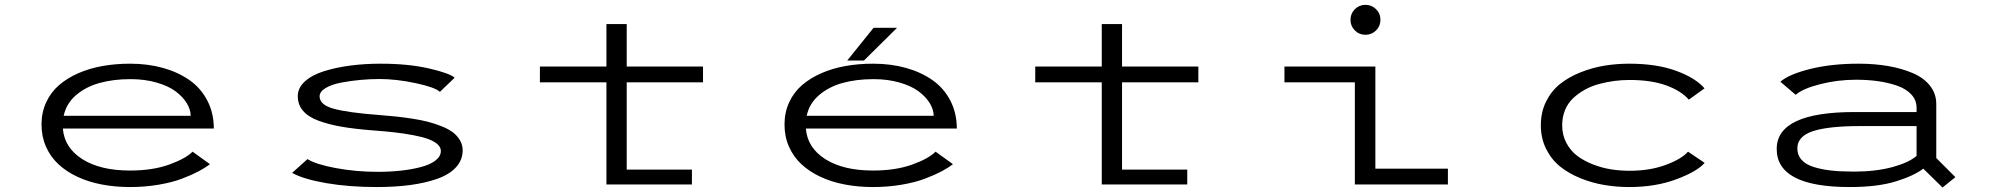

<svg xmlns="http://www.w3.org/2000/svg" viewBox="-20 -782 8440 814"><path d="M870 -86Q850 -70.5 821.8 -55.5Q793.5 -40.5 751.5 -24.5Q709.5 -8.5 651.8 1.2Q594 11 531 11Q468 11 411.8 0.2Q355.5 -10.5 308.8 -32.2Q262 -54 228 -85.5Q194 -117 175 -160Q156 -203 156 -254.5Q156 -305.5 175.8 -348.2Q195.5 -391 230.2 -421Q265 -451 312.5 -471.8Q360 -492.5 415 -502.2Q470 -512 531.5 -512Q607 -512 671.2 -494Q735.5 -476 783.8 -442Q832 -408 859.2 -355.2Q886.5 -302.5 886.5 -237H246.5Q253 -155.5 329.2 -107.2Q405.5 -59 531 -59Q626.5 -59 696.5 -84Q766.5 -109 796.5 -139ZM533 -446.5Q460.5 -446.5 402 -430.2Q343.5 -414 302.2 -378.5Q261 -343 250 -291H788.5Q788 -318.5 771.2 -345.5Q754.5 -372.5 723.8 -395.2Q693 -418 643.2 -432.2Q593.5 -446.5 533 -446.5Z M1576.5 11Q1460 11 1363.8 -5.5Q1267.5 -22 1218.5 -49L1283.5 -107.5Q1319.5 -85 1404.8 -69.2Q1490 -53.5 1580 -53.5Q1632.5 -53.5 1679 -58.5Q1725.5 -63.5 1764.5 -73.8Q1803.5 -84 1826.2 -101.5Q1849 -119 1849 -142Q1849 -158 1834.5 -170.8Q1820 -183.5 1795.5 -192.5Q1771 -201.5 1732.8 -208.8Q1694.5 -216 1653.2 -220.8Q1612 -225.5 1557 -229.5Q1481.5 -235.5 1428 -244.8Q1374.5 -254 1330.5 -270.2Q1286.5 -286.5 1264.5 -312.5Q1242.5 -338.5 1242.5 -374.5Q1242.5 -409.5 1272.5 -436.8Q1302.5 -464 1353.2 -480Q1404 -496 1465 -504Q1526 -512 1593 -512Q1711 -512 1798.8 -491.8Q1886.5 -471.5 1907.5 -452.5L1845 -392.5Q1824.5 -412 1742.2 -429.5Q1660 -447 1589.5 -447Q1549 -447 1508 -443.2Q1467 -439.5 1426.5 -431.8Q1386 -424 1360.5 -408.8Q1335 -393.5 1335 -373.5Q1335 -337.5 1394.8 -321Q1454.5 -304.5 1586.5 -294.5Q1625 -291.5 1656.8 -288.2Q1688.5 -285 1726.2 -279.2Q1764 -273.5 1793.2 -266Q1822.5 -258.5 1851.5 -247Q1880.5 -235.5 1899.2 -221.5Q1918 -207.5 1929.8 -187.8Q1941.5 -168 1941.5 -145Q1941.5 -103.5 1913.2 -72.8Q1885 -42 1833.8 -24Q1782.5 -6 1718.5 2.5Q1654.5 11 1576.5 11Z M2269 -433V-500H2551V-680H2637V-500H2960.5V-433H2637V-63H2913.5V0H2551V-433Z M3572 -525.5 3683.5 -664H3783L3643 -525.5ZM4020 -86Q4000 -70.5 3971.8 -55.5Q3943.5 -40.5 3901.5 -24.5Q3859.5 -8.5 3801.8 1.2Q3744 11 3681 11Q3618 11 3561.8 0.2Q3505.5 -10.5 3458.8 -32.2Q3412 -54 3378 -85.5Q3344 -117 3325 -160Q3306 -203 3306 -254.5Q3306 -305.5 3325.8 -348.2Q3345.5 -391 3380.2 -421Q3415 -451 3462.5 -471.8Q3510 -492.5 3565 -502.2Q3620 -512 3681.5 -512Q3757 -512 3821.2 -494Q3885.5 -476 3933.8 -442Q3982 -408 4009.2 -355.2Q4036.5 -302.5 4036.5 -237H3396.5Q3403 -155.5 3479.2 -107.2Q3555.5 -59 3681 -59Q3776.5 -59 3846.5 -84Q3916.5 -109 3946.5 -139ZM3683 -446.5Q3610.5 -446.5 3552 -430.2Q3493.5 -414 3452.2 -378.5Q3411 -343 3400 -291H3938.5Q3938 -318.5 3921.2 -345.5Q3904.5 -372.5 3873.8 -395.2Q3843 -418 3793.2 -432.2Q3743.5 -446.5 3683 -446.5Z M4369 -433V-500H4651V-680H4737V-500H5060.5V-433H4737V-63H5013.5V0H4651V-433Z M5814 -653Q5795.5 -634.5 5769 -634.5Q5742.5 -634.5 5724 -653Q5705.5 -671.5 5705.5 -698Q5705.5 -724.5 5724 -743Q5742.5 -761.5 5769 -761.5Q5795.5 -761.5 5814 -743Q5832.5 -724.5 5832.5 -698Q5832.5 -671.5 5814 -653ZM5811 -67H6118.5V0H5724V-433H5425.5V-500H5811Z M7207 -91.5Q7175.5 -55 7087.2 -22Q6999 11 6887.5 11Q6833 11 6781.2 2.2Q6729.5 -6.5 6680.2 -26.5Q6631 -46.5 6594.2 -76Q6557.5 -105.5 6535 -150.5Q6512.5 -195.5 6512.5 -251Q6512.5 -307 6535 -352Q6557.5 -397 6594.2 -426.2Q6631 -455.5 6680.5 -475.2Q6730 -495 6781.5 -503.5Q6833 -512 6887.5 -512Q7003 -512 7085.5 -482Q7168 -452 7206.5 -407.5L7140 -359.5Q7106 -398 7042.5 -420.5Q6979 -443 6888.5 -443Q6856 -443 6824 -438.8Q6792 -434.5 6759.2 -425.8Q6726.5 -417 6698.8 -401.5Q6671 -386 6649.2 -365.5Q6627.5 -345 6615.2 -315.5Q6603 -286 6603 -251Q6603 -209.5 6620.8 -176Q6638.5 -142.5 6667.2 -121Q6696 -99.5 6734 -84.8Q6772 -70 6810.5 -64Q6849 -58 6888.5 -58Q6975 -58 7042.2 -83Q7109.5 -108 7136.5 -139Z M7860 -512Q7927 -512 7984.8 -502Q8042.5 -492 8089 -472.2Q8135.5 -452.5 8162.2 -418.8Q8189 -385 8189 -341V-112L8270 -31L8215.5 13L8134 -67Q8094 -36.5 8017 -12.8Q7940 11 7822 11Q7512.5 11 7512.5 -150.5Q7512.5 -307 7843 -307H8105.5V-325Q8105.5 -357.5 8083.2 -381.5Q8061 -405.5 8022.8 -418.8Q7984.5 -432 7941.2 -438Q7898 -444 7848.5 -444Q7770.5 -444 7696.2 -425Q7622 -406 7593 -380L7528 -435.5Q7564 -467 7654 -489.5Q7744 -512 7860 -512ZM7840.5 -54.5Q7931.5 -54.5 8001.5 -73.2Q8071.5 -92 8105.5 -121V-247.5H7865.5Q7731.5 -247.5 7665.8 -225.8Q7600 -204 7600 -153Q7600 -124.5 7617.5 -104.8Q7635 -85 7668.8 -74.2Q7702.5 -63.5 7743.8 -59Q7785 -54.5 7840.5 -54.5Z"/></svg>

Font: League Mono Extended Light
Style: Regular
Weight: 300
Width: 9
Designer: Tyler Finck
Foundry: The League of Moveable Type / Tyler Finck
Version: Version 2.210